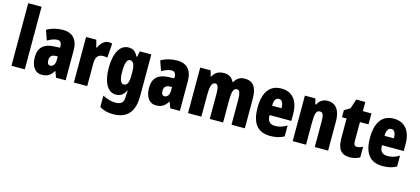

<svg xmlns="http://www.w3.org/2000/svg" viewBox="-72 -1386 4925 2252"><g transform="rotate(15 2390.0 -260.0)"><path d="M212 0V-760H50V0Z M529 -563C453 -563 386 -545 332 -513L374 -393C423 -421 461 -434 493 -434C529 -434 546 -411 546 -366V-352L474 -349C353 -344 288 -287 288 -169C288 -79 324 10 419 10C488 10 525 -17 561 -73H564L591 0H708V-363C708 -498 639 -563 529 -563ZM516 -245 546 -247V-198C546 -151 521 -119 489 -119C463 -119 450 -138 450 -176C450 -220 472 -243 516 -245Z M1079 -563C1024 -563 982 -510 963 -465H955L932 -553H808V0H970V-278C970 -350 997 -389 1061 -389C1082 -389 1098 -387 1111 -383L1124 -557C1104 -562 1092 -563 1079 -563Z M1323 -563C1219 -563 1158 -453 1158 -272C1158 -99 1219 10 1318 10C1375 10 1408 -14 1438 -71H1443C1440 -51 1438 -17 1438 5V11C1438 78 1399 102 1340 102C1291 102 1241 90 1182 59V198C1229 226 1280 240 1345 240C1524 240 1600 137 1600 -49V-553H1460L1447 -484H1438C1407 -544 1375 -563 1323 -563ZM1376 -424C1420 -424 1438 -384 1438 -285V-256C1438 -168 1420 -129 1377 -129C1341 -129 1322 -176 1322 -270C1322 -375 1342 -424 1376 -424Z M1916 -563C1840 -563 1773 -545 1719 -513L1761 -393C1810 -421 1848 -434 1880 -434C1916 -434 1933 -411 1933 -366V-352L1861 -349C1740 -344 1675 -287 1675 -169C1675 -79 1711 10 1806 10C1875 10 1912 -17 1948 -73H1951L1978 0H2095V-363C2095 -498 2026 -563 1916 -563ZM1903 -245 1933 -247V-198C1933 -151 1908 -119 1876 -119C1850 -119 1837 -138 1837 -176C1837 -220 1859 -243 1903 -245Z M2736 -563C2677 -563 2637 -536 2612 -490H2601C2584 -532 2547 -563 2482 -563C2418 -563 2369 -536 2348 -485H2339L2321 -553H2194V0H2356V-248C2356 -369 2370 -419 2415 -419C2445 -419 2458 -381 2458 -307V0H2620V-264C2620 -371 2633 -419 2678 -419C2708 -419 2722 -381 2722 -307V0H2884V-360C2884 -497 2835 -563 2736 -563Z M3179 -562C3038 -562 2965 -459 2965 -274C2965 -90 3034 10 3194 10C3258 10 3312 -2 3360 -30V-162C3309 -131 3269 -119 3218 -119C3154 -119 3124 -151 3124 -225H3388V-310C3388 -472 3311 -562 3179 -562ZM3183 -437C3216 -437 3238 -409 3238 -339H3124C3124 -411 3149 -437 3183 -437Z M3743 -563C3684 -563 3644 -537 3619 -485H3610L3592 -553H3465V0H3627V-253C3627 -378 3639 -419 3685 -419C3725 -419 3733 -381 3733 -308V0H3895V-360C3895 -489 3839 -563 3743 -563Z M4209 -130C4182 -130 4169 -148 4169 -184V-420H4273V-553H4169V-664H4059L4021 -548L3951 -506V-420H4007V-182C4007 -52 4051 10 4160 10C4205 10 4244 -1 4280 -21V-149C4253 -137 4229 -130 4209 -130Z M4544 -562C4403 -562 4330 -459 4330 -274C4330 -90 4399 10 4559 10C4623 10 4677 -2 4725 -30V-162C4674 -131 4634 -119 4583 -119C4519 -119 4489 -151 4489 -225H4753V-310C4753 -472 4676 -562 4544 -562ZM4548 -437C4581 -437 4603 -409 4603 -339H4489C4489 -411 4514 -437 4548 -437Z"/></g></svg>

Font: Noto Sans Gujarati ExtraCondensed Black
Style: Regular
Weight: 900
Width: 2
Designer: Jelle Bosma - Monotype Design Team, Universal Thirst
Foundry: Monotype Imaging Inc.
Version: Version 2.106